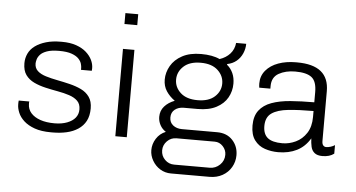

<svg xmlns="http://www.w3.org/2000/svg" viewBox="-58 -825 2077 1119"><g transform="rotate(5 981.0 -266.0)"><path d="M260 10Q203 10 164 -4Q125 -18 101 -40Q77 -62 66.5 -87.5Q56 -113 56 -134Q56 -141 56 -145.5Q56 -150 57 -158H119Q118 -154 118 -151.5Q118 -149 118 -145Q118 -113 138 -90.5Q158 -68 193 -56Q228 -44 276 -44Q318 -44 349.5 -56Q381 -68 397.5 -88.5Q414 -109 414 -137Q414 -169 395.5 -187Q377 -205 346.5 -215Q316 -225 279.5 -231.5Q243 -238 206 -246.5Q169 -255 138.5 -269.5Q108 -284 89.5 -309.5Q71 -335 71 -378Q71 -408 83.5 -434.5Q96 -461 122 -480Q148 -499 185.5 -510Q223 -521 272 -521H279Q327 -521 362.5 -508.5Q398 -496 421 -475.5Q444 -455 455.5 -431Q467 -407 467 -383Q467 -379 466.5 -373.5Q466 -368 466 -368H403V-380Q403 -389 399 -403.5Q395 -418 381.5 -432.5Q368 -447 340.5 -457Q313 -467 266 -467Q222 -467 195.5 -457.5Q169 -448 156.5 -434Q144 -420 140 -405.5Q136 -391 136 -382Q136 -355 154 -338.5Q172 -322 203 -312.5Q234 -303 270.5 -296Q307 -289 344 -280Q381 -271 411.5 -256.5Q442 -242 460.5 -216Q479 -190 479 -149Q479 -105 463 -75Q447 -45 418 -26Q389 -7 351.5 1.5Q314 10 270 10Z M636 0V-511H703V0ZM632 -656V-720H707V-656Z M978 188Q943 188 914.5 170.5Q886 153 869 123.5Q852 94 852 62Q852 26 872 -5.5Q892 -37 927 -51Q905 -65 893 -87.5Q881 -110 881 -135Q881 -171 903.5 -196.5Q926 -222 963 -236Q932 -258 913 -287Q894 -316 894 -354Q894 -396 916 -434.5Q938 -473 982.5 -497Q1027 -521 1093 -521Q1126 -521 1153.5 -516Q1181 -511 1202 -501Q1239 -513 1262.5 -539Q1286 -565 1290 -603H1349Q1349 -574 1337 -546.5Q1325 -519 1302.5 -500.5Q1280 -482 1249 -476L1248 -472Q1271 -453 1283 -426Q1295 -399 1295 -365Q1295 -321 1274 -283.5Q1253 -246 1209.5 -223Q1166 -200 1100 -200H1019Q988 -200 967 -183.5Q946 -167 946 -137Q946 -108 967 -91.5Q988 -75 1019 -75H1225Q1282 -75 1315.5 -39Q1349 -3 1349 49Q1349 87 1330.5 119Q1312 151 1279 169.5Q1246 188 1203 188ZM992 135H1200Q1234 135 1259 111Q1284 87 1284 52Q1284 24 1264 2.5Q1244 -19 1216 -19H992Q960 -19 937.5 4Q915 27 915 58Q915 90 937.5 112.5Q960 135 992 135ZM1095 -251Q1160 -251 1195 -283Q1230 -315 1230 -360Q1230 -405 1195 -437.5Q1160 -470 1095 -470Q1030 -470 995 -437.5Q960 -405 960 -360Q960 -315 995 -283Q1030 -251 1095 -251Z M1589 10Q1548 10 1511 -2.5Q1474 -15 1450.5 -46.5Q1427 -78 1427 -132Q1427 -187 1452.5 -220.5Q1478 -254 1524.5 -271Q1571 -288 1634.5 -293Q1698 -298 1774 -298V-358Q1774 -420 1744.5 -443.5Q1715 -467 1648 -467Q1592 -467 1552 -444.5Q1512 -422 1512 -370V-355H1447Q1446 -361 1445.5 -367Q1445 -373 1445 -380Q1445 -424 1472 -456Q1499 -488 1544.5 -504.5Q1590 -521 1647 -521H1654Q1748 -521 1794.5 -483Q1841 -445 1841 -369V-78Q1841 -60 1848 -52Q1855 -44 1866 -44Q1877 -44 1891.5 -48.5Q1906 -53 1916 -60V-10Q1903 0 1886 5Q1869 10 1848 10Q1818 10 1802 -3Q1786 -16 1781 -38Q1776 -60 1775 -87Q1745 -37 1698 -13.5Q1651 10 1589 10ZM1609 -44Q1649 -44 1687 -62Q1725 -80 1749.5 -117.5Q1774 -155 1774 -212V-247Q1689 -247 1626.5 -240.5Q1564 -234 1530 -210.5Q1496 -187 1496 -135Q1496 -88 1523 -66Q1550 -44 1609 -44Z"/></g></svg>

Font: Chivo ExtraLight
Style: Regular
Weight: 250
Designer: Hector Gatti
Foundry: Omnibus-Type
Version: Version 2.002